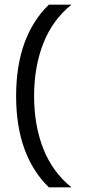

<svg xmlns="http://www.w3.org/2000/svg" viewBox="-20 -727 375 822"><path d="M49 -316Q49 -570 189 -707H286Q205 -642 165.5 -541.5Q126 -441 126 -316Q126 -190 165.5 -90Q205 10 286 75H189Q49 -62 49 -316Z"/></svg>

Font: Pridi Light
Style: Regular
Weight: 300
Designer: Katatrad Team
Foundry: CadsonDemak
Version: Version 1.003